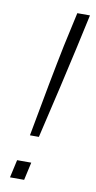

<svg xmlns="http://www.w3.org/2000/svg" viewBox="-81 -725 380 762"><g transform="rotate(10 109.0 -344.0)"><path d="M137 -551 167 -688H218L188 -551Q158 -415 102 -178H66Q109 -415 137 -551ZM17 0 33 -72H90L74 0Z"/></g></svg>

Font: Saira Semi Condensed ExtraLight
Style: Italic
Weight: 200
Width: 4
Italic angle: -12°
Designer: Hector Gatti with collaboration of the Omnibus-Type team
Foundry: Omnibus-Type
Version: Version 1.001; ttfautohint (v1.8)